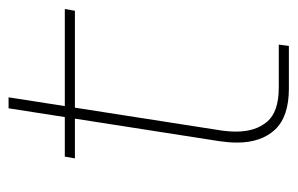

<svg xmlns="http://www.w3.org/2000/svg" viewBox="-140 -538 678 437"><g transform="rotate(-90 198.5 -319.0)"><path d="M216 0Q152 0 122.5 -31.5Q93 -63 93 -118Q93 -136 96 -157L171 -638H196L121 -157Q118 -138 118 -120Q118 -76 140.5 -49.5Q163 -23 218 -23H316L313 0ZM57 -487 61 -510H397L393 -487Z"/></g></svg>

Font: MuseoModerno Thin
Style: Italic
Weight: 100
Italic angle: -9°
Designer: Pablo Cosgaya, Héctor Gatti, Marcela Romero, and the Authors of The MuseoModerno Project.
Foundry: Omnibus-Type Team
Version: Version 1.003